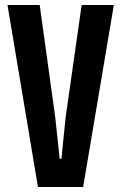

<svg xmlns="http://www.w3.org/2000/svg" viewBox="-20 -749 486 769"><path d="M132 0 10 -729H139L201 -281L219 -113H226L243 -280L307 -729H436L313 0Z"/></svg>

Font: Mona Sans Condensed
Style: Bold
Weight: 700
Width: 3
Designer: Deni Anggara
Foundry: GitHub
Version: Version 2.000